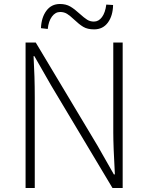

<svg xmlns="http://www.w3.org/2000/svg" viewBox="-20 -941 741 961"><path d="M108 -728H159L468 -212L550 -68H555Q547 -210 547 -278V-728H594V0H543L235 -515L152 -660H148Q154 -557 154 -455V0H108ZM351 -843Q331 -862 316 -871.5Q301 -881 281 -881Q257 -881 240 -858Q223 -835 219 -796L185 -800Q187 -853 212 -887Q237 -921 280 -921Q310 -921 331.5 -908.5Q353 -896 379 -872Q401 -852 416 -842.5Q431 -833 450 -833Q474 -833 490.5 -855.5Q507 -878 512 -918L546 -916Q545 -862 520 -828Q495 -794 451 -794Q418 -794 397 -806.5Q376 -819 351 -843Z"/></svg>

Font: Merged Yaku Han JP ExtraLight
Style: Regular
Weight: 250
Designer: Ryoko NISHIZUKA 西塚涼子 (kana, bopomofo & ideographs); Paul D. Hunt (Latin, Greek & Cyrillic); Sandoll Communications 산돌커뮤니
Foundry: Adobe
Version: Version 2.004